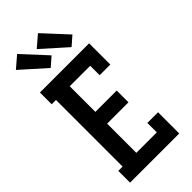

<svg xmlns="http://www.w3.org/2000/svg" viewBox="-303 -1046 1107 1107"><g transform="rotate(-45 250.0 -492.5)"><path d="M36 0V-96H71V-639H36V-735H437V-562H350V-639H183V-430H357V-334H183V-96H350V-173H437V0ZM350 -791 200 -925 270 -985 405 -839ZM180 -791 30 -925 100 -985 235 -839Z"/></g></svg>

Font: Iosevka Gothic
Style: Bold
Weight: 700
Monospace: yes
Designer: Belleve Invis
Foundry: Belleve Invis
Version: Version 15.5.1; ttfautohint (v1.8.4)